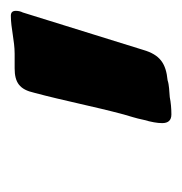

<svg xmlns="http://www.w3.org/2000/svg" viewBox="-11 -807 336 354"><g transform="rotate(-90 157.0 -630.0)"><path d="M107 -499C107 -488 112 -482 123 -482C134 -482 145 -483 155 -485C166 -486 177 -486 186 -489C217 -492 233 -503 242 -534L311 -756C313 -760 314 -764 314 -769C314 -775 311 -778 305 -778C282 -778 259 -771 235 -771H208C182 -771 169 -762 163 -735C148 -679 138 -626 123 -570C120 -559 116 -548 113 -533C109 -519 107 -508 107 -499Z"/></g></svg>

Font: Bangerz
Style: Regular
Weight: 400
Designer: vernon adams
Foundry: Vernon Adams
Version: Version 2.10;December 28, 2023;FontCreator 13.0.0.2683 64-bi